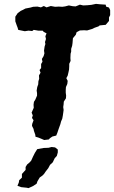

<svg xmlns="http://www.w3.org/2000/svg" viewBox="-20 -703 588 990"><path d="M208 19 192 12 177 6 163 2 162 -8 155 -28 153 -38 145 -54 146 -64 153 -83 145 -95 149 -108 143 -122 149 -136 154 -147 153 -163 155 -178 162 -189 171 -210V-223L169 -236L172 -254L177 -268L178 -284L182 -297L181 -314L189 -328L184 -342L192 -352V-373L199 -385L196 -399L205 -414L209 -428L207 -442L210 -463L214 -476L212 -486L217 -502L214 -516L220 -531L205 -539L200 -545H177L154 -549L146 -543L127 -545L108 -542L74 -549L71 -560L66 -573L59 -593V-617L71 -635L87 -647L98 -652L111 -659L137 -664L151 -668L173 -669L191 -665L206 -672L220 -665L242 -672L264 -668L283 -669L301 -668L316 -670L335 -675L355 -671L370 -670L392 -679L409 -675L430 -676L451 -678L475 -683L495 -681L525 -679L527 -669L542 -664L548 -651V-625L542 -613V-595L525 -575L494 -572L488 -567L468 -560L456 -554L429 -546L414 -547L392 -546L375 -537L371 -524L356 -506L355 -494L354 -481L352 -467L347 -451V-437L344 -426L343 -404L344 -389L337 -374V-361L336 -344L333 -330L329 -313L322 -300L329 -286L327 -270L320 -254L319 -239V-225L321 -210L320 -196L309 -179L308 -165L306 -151L308 -136L306 -121L304 -107L301 -91L295 -77L291 -62L287 -51L282 -37L276 -19L270 -4L250 1L237 10L232 16ZM127 267 118 265 89 262 70 255 77 238 79 226 93 213V194L112 173V158L120 145L132 135L141 125L150 105L160 85L172 66L205 60L230 59L246 55L264 57L278 68V83L273 101L262 113L252 134L238 147L229 164L215 182L207 194L198 203L185 212L173 232L169 244L151 256Z"/></svg>

Font: Winky Rough SemiBold
Style: Italic
Weight: 600
Italic angle: -8.97852°
Designer: Simon Atzbach
Foundry: typofactur
Version: Version 1.206; ttfautohint (v1.8.4.7-5d5b)